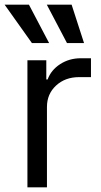

<svg xmlns="http://www.w3.org/2000/svg" viewBox="-41 -804 433 824"><path d="M76.7 0V-545.5H157.7V-463.1H163.4Q178.3 -503.6 217.3 -528.8Q256.4 -554 305.4 -554H349.4V-473H298.3Q238.6 -473 199.6 -436.8Q160.5 -400.6 160.5 -345.2V0ZM246.4 -619.3 159.8 -784.1H266.3L319.6 -619.3ZM95.9 -619.3 -21.3 -784.1H83.1L169.7 -619.3Z"/></svg>

Font: Inter Zeller
Style: Regular
Weight: 400
Designer: Rasmus Andersson; Joe Bland
Foundry: zeller
Version: Version 3.015;git-dec3a8cb1